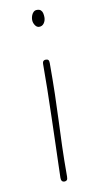

<svg xmlns="http://www.w3.org/2000/svg" viewBox="-88 -799 444 855"><g transform="rotate(-10 133.5 -372.0)"><path d="M129 -516Q129 -522 130.5 -526Q132 -530 135.5 -532Q139 -534 144 -534Q152 -534 155.5 -530Q159 -526 159 -516Q159 -437 157.5 -375.5Q156 -314 153.5 -258.5Q151 -203 149 -142.5Q147 -82 147 -5Q147 7 143 11Q139 15 132 15Q126 15 122.5 12Q119 9 118 4.5Q117 0 117 -4Q117 -16 118.5 -56.5Q120 -97 121.5 -154.5Q123 -212 125 -276.5Q127 -341 128 -404Q129 -467 129 -516ZM115 -719Q115 -727 118 -736.5Q121 -746 127.5 -752.5Q134 -759 143 -759Q155 -759 161 -753.5Q167 -748 169 -739Q171 -730 171 -721Q171 -706 163 -694.5Q155 -683 141 -683Q130 -683 122.5 -694.5Q115 -706 115 -719Z"/></g></svg>

Font: Playpen Sans Thin
Style: Regular
Weight: 250
Designer: Laura Meseguer, Veronika Burian, José Scaglione
Foundry: TypeTogether
Version: Version 1.001